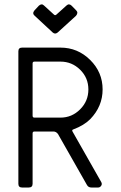

<svg xmlns="http://www.w3.org/2000/svg" viewBox="-20 -837 540 857"><path d="M176.3 -812.5 220.7 -772Q226.1 -766.6 231.9 -772L276.9 -812.5Q288.1 -822.8 299.8 -811.5L320.3 -790.5Q330.6 -780.3 319.3 -766.6L237.3 -691.9Q226.1 -682.6 215.3 -691.9L134.8 -766.6Q122.6 -776.9 133.8 -790.5L153.3 -811.5Q166 -822.8 176.3 -812.5ZM438 -438Q438 -362.3 382.8 -305.2Q355 -277.3 307.1 -259.3Q299.8 -257.3 303.7 -250L431.6 -24.9Q437 -15.6 431.6 -7.8Q426.3 0 418 0H388.2Q374.5 0 368.2 -11.2L238.8 -238.8Q230.5 -250 218.8 -250H133.8Q125.5 -250 125.5 -241.7V-16.6Q125.5 0 107.9 0H78.6Q62 0 62 -16.6V-607.9Q62 -624.5 78.6 -624.5H250Q326.7 -624.5 382.3 -569.6Q438 -514.6 438 -438ZM250 -562H133.8Q125.5 -562 125.5 -553.7V-320.3Q125.5 -312 133.8 -312H250Q300.8 -312 337.6 -348.9Q374.5 -385.7 374.5 -437.7Q374.5 -489.7 337.6 -525.9Q300.8 -562 250 -562Z"/></svg>

Font: GOSTRUS
Style: type_B
Weight: 400
Designer: Юрий и Татьяна Кривогуз
Version: Version 02.00